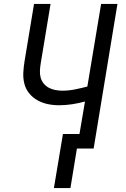

<svg xmlns="http://www.w3.org/2000/svg" viewBox="-20 -755 640 976"><path d="M254 201 300 -74H384L412 -239Q379 -230 346 -225Q313 -220 280 -220Q250 -220 222 -226Q194 -232 170 -245.5Q146 -259 128.5 -280.5Q111 -302 104 -329Q97 -356 98.5 -385.5Q100 -415 105 -445L153 -735H237L187 -433Q184 -415 183 -396.5Q182 -378 186.5 -361Q191 -344 202 -330.5Q213 -317 228 -309Q243 -301 261 -297.5Q279 -294 297 -294Q329 -294 361 -300.5Q393 -307 424 -315L494 -735H577L456 0H371L338 201Z"/></svg>

Font: Iosevka SS04 Extended
Style: Italic
Weight: 400
Width: 7
Italic angle: -9°
Monospace: yes
Designer: Belleve Invis
Foundry: Belleve Invis
Version: Version 19.0.0; ttfautohint (v1.8.4)